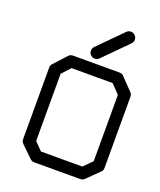

<svg xmlns="http://www.w3.org/2000/svg" viewBox="-139 -888 770 925"><g transform="rotate(20 246.0 -425.5)"><path d="M221 -649Q221 -662 230 -671L350 -792Q359 -801 371 -801Q384 -801 393 -792Q402 -783 402 -770Q402 -758 393 -749L273 -628Q264 -619 251 -619Q239 -619 230 -628Q221 -637 221 -649ZM122 -494V-150L161 -110H373L416 -153V-493L373 -538H162ZM70 -526 127 -588Q135 -597 149 -597H386Q401 -597 408 -588L468 -526Q476 -518 476 -505V-140Q476 -126 467 -119L406 -59Q397 -50 385 -50H149Q136 -50 128 -58L69 -115Q60 -124 60 -137V-506Q60 -516 70 -526Z"/></g></svg>

Font: IBM 3270 Semi-Condensed
Style: Condensed
Weight: 400
Monospace: yes
Version: Version 2.3.1